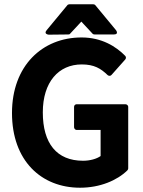

<svg xmlns="http://www.w3.org/2000/svg" viewBox="-20 -853 668 897"><path d="M36 -325C36 -102 173 24 354 24C447 24 527 -10 575 -57C577 -59 579 -63 579 -66V-354C579 -359 574 -366 566 -366H338C333 -366 326 -362 326 -354V-259C326 -254 330 -246 338 -246H450V-124C432 -111 401 -102 368 -102C245 -102 180 -183 180 -328C180 -470 254 -552 362 -552C420 -552 451 -533 483 -502C489 -497 497 -498 501 -503L565 -575C569 -579 570 -587 565 -592C522 -636 455 -678 361 -678C177 -678 36 -545 36 -325ZM298 -692C301 -692 305 -692 307 -695L360 -752L413 -695C415 -693 418 -692 422 -692H512C537 -692 522 -712 522 -712L426 -828C424 -831 420 -833 416 -833H304C300 -833 296 -831 294 -828L198 -712C182 -693 208 -691 208 -691Z"/></svg>

Font: Falling Sky
Style: Bd
Weight: 700
Designer: Paul D. Hunt
Foundry: Adobe Systems Incorporated
Version: Version 1.02